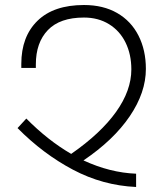

<svg xmlns="http://www.w3.org/2000/svg" viewBox="-20 -745 661 766"><path d="M313 -105Q419 -56 523 -52V1Q390 -5 271 -68Q152 -131 50 -234L85 -272Q171 -185 264 -131Q382 -213 443 -298.5Q504 -384 504 -468Q504 -528 481 -575Q458 -622 415 -648.5Q372 -675 315 -675Q219 -675 171 -625Q123 -575 123 -488V-474H65V-490Q65 -599 129.5 -662Q194 -725 315 -725Q392 -725 447.5 -693Q503 -661 532.5 -603Q562 -545 562 -470Q562 -376 497.5 -281Q433 -186 313 -105Z"/></svg>

Font: Noto Sans Armenian Light
Style: Regular
Weight: 300
Designer: Monotype Design team
Foundry: Monotype Imaging Inc.
Version: Version 1.000